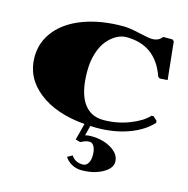

<svg xmlns="http://www.w3.org/2000/svg" viewBox="-111 -638 968 986"><g transform="rotate(15 372.5 -145.0)"><path d="M449.2 -38.1Q521 -38.1 586.2 -63.2Q651.4 -88.4 683.1 -123L693.8 -124L714.8 -105L715.8 -94.2Q671.9 -45.9 596.2 -18.1Q520.5 9.8 424.8 9.8Q418.9 9.8 408.7 9.3Q398.4 8.8 393.1 8.8L379.9 62Q393.1 58.1 411.1 58.1Q475.1 58.1 520 85.9Q564.9 113.8 564.9 153.8Q564.9 189 518.6 214.6Q472.2 240.2 407.2 240.2Q379.9 240.2 356.2 227.5Q332.5 214.8 318.8 192.9L345.2 178.2Q364.7 210 407.2 210Q424.3 210 434.6 193.6Q444.8 177.2 444.8 149.9Q444.8 122.1 435.5 105Q426.3 87.9 411.1 87.9Q405.8 87.9 401.1 88.4Q396.5 88.9 391.1 90.6Q385.7 92.3 383.1 93.5Q380.4 94.7 373.5 97.9Q366.7 101.1 363.8 102.1L338.9 95.2L361.8 6.8Q207.5 -5.9 116.2 -77.9Q24.9 -149.9 24.9 -259.8Q24.9 -339.8 75 -401.4Q125 -462.9 215.8 -496.3Q306.6 -529.8 424.8 -529.8Q457.5 -529.8 511.5 -517.3Q565.4 -504.9 584 -504.9Q619.1 -504.9 636.2 -529.8H686L694.8 -522L715.8 -321.8L674.8 -318.8L665 -325.2Q611.8 -480 455.1 -480Q429.7 -480 404.1 -466.3Q378.4 -452.6 356 -426.5Q333.5 -400.4 319.3 -356.9Q305.2 -313.5 305.2 -259.8Q305.2 -149.4 342.5 -93.8Q379.9 -38.1 449.2 -38.1Z"/></g></svg>

Font: Yokawerad
Style: Regular
Weight: 500
Designer: gluk
Foundry: gluk
Version: Version 0.79